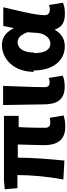

<svg xmlns="http://www.w3.org/2000/svg" viewBox="625 -1248 695 1985"><g transform="rotate(-90 972.5 -255.5)"><path d="M20 -423H155C155 -287 141 -116 109 52L305 63C321 -99 335 -272 335 -419H471C469 -317 464 -186 464 -150C464 -18 512 72 656 72C705 72 747 63 771 54L747 -89C729 -86 712 -83 701 -83C663 -83 644 -95 644 -137C644 -163 644 -304 651 -410H767V-562H103L8 -554Z M886 -153C886 -22 926 66 1071 66C1126 66 1156 57 1183 45L1159 -99C1146 -93 1129 -90 1119 -90C1082 -90 1064 -102 1064 -142C1064 -242 1072 -427 1077 -571H879Z M1236 -260C1236 -57 1335 67 1487 67C1559 67 1615 34 1656 -34H1661C1685 41 1737 68 1826 68C1877 68 1914 59 1937 47L1913 -97C1898 -91 1883 -88 1870 -88C1834 -88 1808 -101 1808 -143C1808 -235 1857 -426 1890 -569H1696L1676 -464H1671C1630 -548 1570 -583 1500 -583C1354 -583 1222 -459 1222 -251ZM1422 -254C1422 -373 1475 -421 1527 -421C1577 -421 1608 -383 1632 -318L1624 -211C1619 -139 1568 -82 1516 -82C1455 -82 1416 -131 1416 -249Z"/></g></svg>

Font: GenEiGothic-pro-Heavy
Style: Bold
Weight: 900
Designer: Ryoko NISHIZUKA (kana & ideographs); Paul D. Hunt (Latin, Greek & Cyrillic); Wenlong ZHANG (bopomofo); Sandoll Communica
Foundry: Adobe Systems Incorporated; o_tamon
Version: Version 1.000.140830